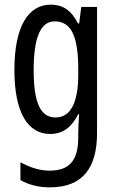

<svg xmlns="http://www.w3.org/2000/svg" viewBox="-20 -567 502 827"><path d="M199 -547C101 -547 42 -452 42 -266C42 -85 98 10 196 10C250 10 288 -18 317 -75H321C318 -43 317 -13 317 9V25C317 129 275 168 193 168C153 168 113 156 68 132V209C107 230 146 240 195 240C337 240 398 155 398 6V-537H330L321 -466H316C287 -523 250 -547 199 -547ZM216 -475C286 -475 317 -412 317 -270V-245C317 -123 283 -61 219 -61C155 -61 125 -123 125 -265C125 -402 153 -475 216 -475Z"/></svg>

Font: Noto Sans Gurmukhi UI ExtraCondensed
Style: Regular
Weight: 400
Width: 2
Designer: Jelle Bosma - Monotype Design Team
Foundry: Monotype Imaging Inc.
Version: Version 2.004